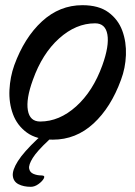

<svg xmlns="http://www.w3.org/2000/svg" viewBox="-20 -499 522 741"><path d="M184 40Q121 40 83.5 12.5Q46 -15 30 -58.5Q14 -102 16.5 -152Q19 -202 35 -247Q74 -354 142 -416.5Q210 -479 298 -479Q361 -479 398.5 -451.5Q436 -424 452 -380.5Q468 -337 466 -286.5Q464 -236 447 -191Q408 -84 340.5 -22Q273 40 184 40ZM135 -30Q209 -30 274 -88.5Q339 -147 375 -247Q402 -322 394.5 -365.5Q387 -409 347 -409Q273 -409 208 -350.5Q143 -292 107 -191Q80 -117 87.5 -73.5Q95 -30 135 -30ZM167 43Q123 84 106.5 110.5Q90 137 92.5 151.5Q95 166 109 172Q123 178 139 178Q155 178 149.5 189Q144 200 129 211Q114 222 99 222Q71 222 51.5 212Q32 202 29.5 180Q27 158 49 123Q71 88 125 37Q141 22 156.5 19Q172 16 177.5 22.5Q183 29 167 43Z"/></svg>

Font: Story Script
Style: Regular
Weight: 400
Designer: Lana Roulhac, Ben Buysse
Version: Version 1.000; ttfautohint (v1.8.4.7-5d5b)